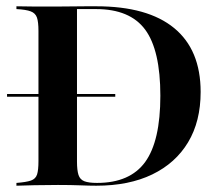

<svg xmlns="http://www.w3.org/2000/svg" viewBox="-20 -591 698 611"><path d="M2.4 -283.1V-291.9H346.8V-283.1ZM32.3 0V-8.9Q63.7 -11.3 78.6 -16.5Q93.5 -21.8 98 -35.9Q102.4 -50 102.4 -78.2V-492.7Q102.4 -521 97.6 -535.1Q92.7 -549.2 77.8 -554.8Q62.9 -560.5 32.3 -562.1V-571Q56.5 -570.2 89.1 -570.2Q121.8 -570.2 163.7 -570.2Q187.1 -570.2 210.1 -570.6Q233.1 -571 253.2 -571Q273.4 -571 286.3 -571Q450 -571 534.3 -501.6Q618.5 -432.3 618.5 -298.4Q618.5 -204.8 578.6 -138.3Q538.7 -71.8 464.5 -35.9Q390.3 0 286.3 0Q265.3 0 235.5 -1.2Q205.6 -2.4 164.5 -2.4Q125 -2.4 89.5 -1.6Q54 -0.8 32.3 0ZM288.7 -8.9Q393.5 -8.9 441.9 -75.4Q490.3 -141.9 490.3 -286.3Q490.3 -431.5 441.9 -496.8Q393.5 -562.1 285.5 -562.1H225V-76.6Q225 -49.2 229.8 -34.3Q234.7 -19.4 248.8 -14.1Q262.9 -8.9 288.7 -8.9Z"/></svg>

Font: Playfair 144pt
Style: Bold
Weight: 700
Version: Version 2.001;gftools[0.9.30]